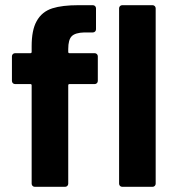

<svg xmlns="http://www.w3.org/2000/svg" viewBox="-20 -720 671 740"><path d="M357 -503V-408Q357 -403 353.5 -399.5Q350 -396 345 -396H248Q243 -396 243 -391V-12Q243 -7 239.5 -3.5Q236 0 231 0H114Q109 0 105.5 -3.5Q102 -7 102 -12V-391Q102 -396 97 -396H38Q33 -396 29.5 -399.5Q26 -403 26 -408V-503Q26 -508 29.5 -511.5Q33 -515 38 -515H97Q102 -515 102 -520V-542Q102 -604 121 -638Q141 -675 182 -688Q220 -700 282 -700Q290 -700 300 -700H338Q343 -700 346.5 -696.5Q350 -693 350 -688V-607Q350 -602 346.5 -598.5Q343 -595 338 -595H305Q270 -594 256.5 -580.5Q243 -567 243 -531V-520Q243 -515 248 -515H345Q350 -515 353.5 -511.5Q357 -508 357 -503ZM439 -12V-688Q439 -693 442.5 -696.5Q446 -700 451 -700H568Q573 -700 576.5 -696.5Q580 -693 580 -688V-12Q580 -7 576.5 -3.5Q573 0 568 0H451Q446 0 442.5 -3.5Q439 -7 439 -12Z"/></svg>

Font: UMi
Style: Bold
Weight: 700
Designer: Peter Middis
Foundry: We Are UMi
Version: Version 1.0